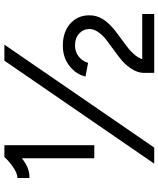

<svg xmlns="http://www.w3.org/2000/svg" viewBox="58 -798 740 897"><g transform="rotate(-90 428.5 -350.0)"><path d="M137 -667 143 -700H198V-280H137ZM143 -700 182 -659Q146 -621 112 -601Q78 -581 45 -583V-639Q64 -639 91.5 -656.5Q119 -674 143 -700ZM593 -700H668L187 0H112ZM611 -165 689 -223Q711 -239 726 -260.5Q741 -282 741 -302Q741 -331 720 -350.5Q699 -370 665 -370Q633 -370 611.5 -352Q590 -334 583 -309L519 -321Q529 -365 568.5 -396Q608 -427 663 -427Q727 -427 766 -392.5Q805 -358 805 -303Q805 -268 786.5 -239Q768 -210 731 -181L656 -125Q632 -107 615.5 -85Q599 -63 598 -43L536 -49Q536 -77 556 -108Q576 -139 611 -165ZM536 -49 583 -56H811V0H536Z"/></g></svg>

Font: Oak Sans Light
Style: Regular
Weight: 400
Designer: Erik Kennedy, Walven
Foundry: Erik Kennedy, Walven
Version: Version 1.100;Glyphs 3.1.2 (3151)